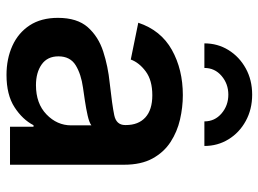

<svg xmlns="http://www.w3.org/2000/svg" viewBox="-126 -688 826 614"><g transform="rotate(90 287.0 -381.0)"><path d="M219.7 11.2Q168 11.2 126.5 -7.6Q85 -26.4 61 -63Q37.1 -99.6 37.1 -153.3Q37.1 -214.8 67.1 -248.8Q97.2 -282.7 144.8 -298.1Q192.4 -313.5 245.1 -318.8Q316.4 -326.7 348.1 -333.3Q379.9 -339.8 379.9 -368.2V-370.6Q379.9 -410.6 355.5 -432.9Q331.1 -455.1 284.7 -455.1Q236.8 -455.1 208.5 -434.1Q180.2 -413.1 170.4 -386.2L52.7 -410.2Q76.7 -482.4 139.4 -517.6Q202.1 -552.7 284.2 -552.7Q322.8 -552.7 362.1 -543.7Q401.4 -534.7 434.1 -513.4Q466.8 -492.2 486.8 -455.8Q506.8 -419.4 506.8 -364.7V0H385.3V-75.2H380.4Q362.3 -40 322.8 -14.4Q283.2 11.2 219.7 11.2ZM252.4 -83Q311 -83 345.9 -116.7Q380.9 -150.4 380.9 -195.8V-260.3Q372.1 -253.4 349.6 -248.3Q327.1 -243.2 302 -239.5Q276.9 -235.8 260.3 -233.4Q217.3 -227.5 188.7 -210Q160.2 -192.4 160.2 -154.8Q160.2 -119.6 186 -101.3Q211.9 -83 252.4 -83ZM282.7 -774.4Q329.6 -774.4 366.9 -753.9Q404.3 -733.4 425.5 -698.7Q446.8 -664.1 446.8 -621.6H368.2Q368.2 -654.8 342.8 -676.5Q317.4 -698.2 282.7 -698.2Q248 -698.2 222.7 -676.5Q197.3 -654.8 197.3 -621.6H118.7Q118.7 -664.1 140.1 -698.7Q161.6 -733.4 198.7 -753.9Q235.8 -774.4 282.7 -774.4Z"/></g></svg>

Font: Inter SemiBold
Style: Regular
Weight: 600
Designer: Rasmus Andersson
Foundry: rsms
Version: Version 4.001;git-9221beed3